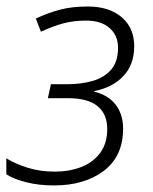

<svg xmlns="http://www.w3.org/2000/svg" viewBox="-20 -561 471 591"><path d="M146 9.8Q99.6 9.8 61.5 0.2Q23.4 -9.3 -0.5 -24.4V-73.7Q27.3 -56.6 65.2 -44.7Q103 -32.7 148.9 -32.7Q193.8 -32.7 230.5 -47.1Q267.1 -61.5 288.6 -90.8Q310.1 -120.1 310.1 -164.1Q310.1 -209.5 280.5 -234.1Q251 -258.8 188.5 -258.8H127.4L136.7 -301.8H188.5Q228.5 -301.8 263.9 -311.5Q299.3 -321.3 321.3 -345.7Q343.3 -370.1 343.3 -414.1Q343.3 -451.7 317.4 -474.6Q291.5 -497.6 245.1 -497.6Q206.1 -497.6 174.6 -489Q143.1 -480.5 106 -463.4L90.3 -503.9Q127.9 -521.5 164.6 -531.2Q201.2 -541 250 -541Q315.9 -541 354.5 -508.1Q393.1 -475.1 393.1 -418.9Q393.1 -361.8 359.6 -326.7Q326.2 -291.5 270.5 -280.8V-278.8Q313.5 -268.1 336.2 -238.5Q358.9 -209 358.9 -165Q358.9 -80.1 299.6 -35.2Q240.2 9.8 146 9.8Z"/></svg>

Font: Open Sans Light
Style: Italic
Weight: 300
Italic angle: -12°
Designer: Monotype Design Team
Foundry: Monotype Imaging Inc.
Version: Version 3.003; ttfautohint (v1.8.4)